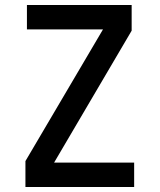

<svg xmlns="http://www.w3.org/2000/svg" viewBox="-20 -750 640 770"><path d="M82 0V-104L393 -632H88V-730H508V-627L197 -98H518V0Z"/></svg>

Font: JetBrains Mono SemiBold
Style: Regular
Weight: 472
Monospace: yes
Designer: Philipp Nurullin, Konstantin Bulenkov
Foundry: JetBrains
Version: Version 2.305; ttfautohint (v1.8.4.7-5d5b)